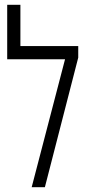

<svg xmlns="http://www.w3.org/2000/svg" viewBox="-20 -780 371 800"><path d="M65 -588H306V-540L167 0H112L251 -533H10V-760H65Z"/></svg>

Font: Noto Sans Hebrew ExtraCondensed Light
Style: Regular
Weight: 300
Width: 2
Designer: Monotype Design Team
Foundry: Monotype Imaging Inc.
Version: Version 2.004; ttfautohint (v1.8.4.7-5d5b)